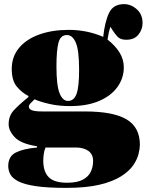

<svg xmlns="http://www.w3.org/2000/svg" viewBox="-20 -682 712 932"><path d="M301 230Q209 230 153 221.5Q97 213 68.5 198Q40 183 30 164Q20 145 20 124Q20 77 56.5 58.5Q93 40 160 34V28Q82 16 52 -15.5Q22 -47 22 -79Q22 -119 46 -145.5Q70 -172 118 -211V-216Q88 -231 62.5 -260.5Q37 -290 37 -347Q37 -407 72.5 -449.5Q108 -492 170.5 -514.5Q233 -537 314 -537Q358 -537 400 -528.5Q442 -520 481 -503Q489 -577 509.5 -619.5Q530 -662 582 -662Q616 -662 644 -637Q672 -612 672 -570Q672 -539 652 -514Q632 -489 593 -489Q565 -489 551.5 -503Q538 -517 526 -536L516 -552Q511 -537 508 -523.5Q505 -510 502 -490Q539 -461 560 -427.5Q581 -394 581 -355Q581 -304 551 -261Q521 -218 462.5 -192.5Q404 -167 320 -167Q265 -167 219.5 -177.5Q174 -188 148 -200Q137 -190 128.5 -181Q120 -172 120 -164Q120 -153 134.5 -147Q149 -141 186 -141H392Q530 -141 594.5 -102.5Q659 -64 659 21Q659 39 652.5 65.5Q646 92 626.5 120.5Q607 149 567.5 174Q528 199 463.5 214.5Q399 230 301 230ZM310 -192Q339 -192 351.5 -226Q364 -260 364 -343Q364 -438 348 -475Q332 -512 305 -512Q274 -512 264 -475.5Q254 -439 254 -359Q254 -268 269 -230Q284 -192 310 -192ZM305 205Q355 205 382.5 190Q410 175 421 151Q432 127 432 100Q432 67 409 50.5Q386 34 348 34H201Q194 50 192 68.5Q190 87 190 98Q190 151 216.5 178Q243 205 305 205Z"/></svg>

Font: Literata 72pt Black
Style: Regular
Weight: 900
Designer: Latin by Veronika Burian and Jose Scaglione. Greek by Irene Vlachou. Cyrillic by Vera Evstafieva.
Foundry: TypeTogether
Version: Version 3.002